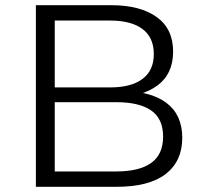

<svg xmlns="http://www.w3.org/2000/svg" viewBox="-20 -720 789 740"><path d="M118.3 0V-700H408.8Q519.6 -700 583.4 -654.7Q647.2 -609.3 647.2 -521.3Q647.2 -434.4 586 -390Q524.8 -345.5 425.8 -345.5L443.4 -369.8Q559.9 -369.8 621.2 -323.7Q682.5 -277.7 682.5 -188.7Q682.5 -99 618.8 -49.5Q555.2 0 427.8 0ZM191 -59.2H427.9Q516.6 -59.2 562.6 -91.9Q608.6 -124.6 608.6 -193.8Q608.6 -262.3 562.6 -294.3Q516.6 -326.2 427.9 -326.2H191ZM191 -383.1H405Q485.6 -383.1 529.2 -415.8Q572.8 -448.4 572.8 -511.7Q572.8 -575.5 529.2 -608.1Q485.6 -640.8 405 -640.8H191Z"/></svg>

Font: Montserrat Alternates Thin
Style: Regular
Weight: 100
Designer: Julieta Ulanovsky
Foundry: Julieta Ulanovsky
Version: Version 9.000